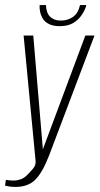

<svg xmlns="http://www.w3.org/2000/svg" viewBox="-23 -731 392 756"><path d="M38 5Q25 5 15 3.5Q5 2 -3 0L0 -23Q5 -22 13 -21Q21 -20 31 -20Q44 -20 58.5 -25Q73 -30 86 -44Q96 -54 107.5 -67.5Q119 -81 117 -99L70 -591H108L146 -141H145L313 -591H349L170 -118Q144 -51 115.5 -23Q87 5 38 5ZM212 -628Q187 -628 170.5 -636Q154 -644 146 -657Q138 -670 135 -684.5Q132 -699 133 -711H158Q159 -680 174.5 -665Q190 -650 216 -650Q244 -650 264.5 -664.5Q285 -679 292 -711H317Q313 -694 300.5 -674.5Q288 -655 267 -641.5Q246 -628 212 -628Z"/></svg>

Font: Alumni Sans ExtraLight
Style: Italic
Weight: 250
Italic angle: -8°
Version: Version 1.016